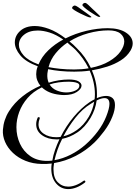

<svg xmlns="http://www.w3.org/2000/svg" viewBox="-72 -998 933 1321"><path d="M398 303Q348 303 314.5 264.5Q281 226 281 162Q281 145 284 127Q250 131 215 130Q154 129 103.5 108.5Q53 88 17 54Q-19 20 -37 -21.5Q-55 -63 -52 -105Q-47 -174 -10.5 -232Q26 -290 83 -335Q140 -380 206 -408Q193 -424 185 -444Q177 -464 177 -487Q177 -498 179 -511Q181 -524 186 -537L188 -542Q105 -572 67.5 -617.5Q30 -663 30 -706Q30 -752 67 -785.5Q104 -819 168 -819Q211 -819 264.5 -799.5Q318 -780 379 -734Q447 -768 523 -786Q599 -804 669 -804Q749 -804 795 -773.5Q841 -743 841 -699Q841 -676 826 -650Q802 -610 759.5 -583Q717 -556 665 -539.5Q613 -523 560 -514Q577 -476 586 -435Q595 -394 595 -353Q595 -346 595 -338.5Q595 -331 594 -323Q611 -330 627.5 -334Q644 -338 658 -338Q685 -338 702 -323.5Q719 -309 719 -275Q719 -259 715 -239.5Q711 -220 701 -195Q681 -144 645 -96Q609 -48 577 -17Q520 38 449 74.5Q378 111 300 124L297 147Q296 152 296 157.5Q296 163 296 168Q296 226 325.5 256Q355 286 398 286Q422 286 449 276Q476 266 503 246Q507 244 508 244Q513 244 515 249Q517 254 512 258Q482 281 453 292Q424 303 398 303ZM553 -531Q628 -546 679.5 -576.5Q731 -607 757 -644Q783 -681 783 -713Q783 -745 756.5 -767Q730 -789 674 -789Q607 -789 536 -769.5Q465 -750 406 -713Q419 -703 432 -691Q445 -679 458 -665Q516 -609 553 -531ZM193 -555Q215 -608 260 -651.5Q305 -695 363 -726Q314 -760 269.5 -774Q225 -788 188 -788Q129 -788 93.5 -759Q58 -730 58 -689Q58 -654 90 -617.5Q122 -581 193 -555ZM439 -520Q465 -520 490 -522Q515 -524 538 -528Q520 -564 497 -596Q474 -628 448 -655Q434 -669 420 -680Q406 -691 394 -703L392 -705Q346 -674 311 -631.5Q276 -589 262 -536Q299 -529 343 -524.5Q387 -520 439 -520ZM251 109Q260 109 269 108.5Q278 108 288 107Q294 70 307 33Q320 -4 337 -40Q332 -39 326.5 -39Q321 -39 316 -39Q258 -39 217.5 -67.5Q177 -96 177 -143Q177 -165 187 -188Q188 -192 194 -192Q198 -192 200.5 -189.5Q203 -187 201 -182Q197 -172 195 -162Q193 -152 193 -143Q193 -103 228 -78.5Q263 -54 315 -54Q323 -54 330.5 -54.5Q338 -55 345 -56Q382 -130 434 -192.5Q486 -255 543 -294Q561 -306 579 -315Q580 -324 580.5 -332.5Q581 -341 581 -350Q581 -391 571.5 -432.5Q562 -474 545 -512Q517 -508 490 -506.5Q463 -505 439 -505Q387 -505 342 -509.5Q297 -514 259 -522Q258 -515 256.5 -507.5Q255 -500 254 -492Q251 -455 263 -429Q298 -440 333 -445.5Q368 -451 401 -451Q447 -451 468 -438.5Q489 -426 489 -409Q489 -387 457 -365.5Q425 -344 369 -344Q362 -344 354.5 -344.5Q347 -345 339 -346Q261 -354 216 -397Q156 -368 117.5 -323.5Q79 -279 60 -227Q41 -175 41 -123Q41 -62 65.5 -9Q90 44 137 76.5Q184 109 251 109ZM384 -362Q419 -362 446.5 -375Q474 -388 474 -409Q474 -421 461 -426.5Q448 -432 431 -434Q414 -436 403 -436Q326 -436 269 -417Q287 -388 319.5 -375Q352 -362 384 -362ZM303 104Q360 94 415 66Q470 38 517 -3.5Q564 -45 601 -94.5Q638 -144 659 -197Q681 -253 681 -283Q681 -323 647 -323Q625 -323 593 -307Q589 -276 578.5 -246Q568 -216 551 -187Q512 -121 459.5 -86.5Q407 -52 356 -43Q337 -6 324 31.5Q311 69 303 104ZM364 -60Q411 -71 457.5 -103.5Q504 -136 539 -195Q567 -243 576 -298L553 -284Q495 -249 447 -188Q399 -127 364 -60ZM607 -882Q602 -883 584 -893.5Q566 -904 545 -918.5Q524 -933 509 -946Q494 -959 495 -964Q496 -971 503 -975Q510 -979 516 -978Q522 -977 536.5 -963.5Q551 -950 566 -935Q573 -929 585.5 -917Q598 -905 608 -895.5Q618 -886 618 -884Q616 -881 607 -882ZM547 -878Q541 -878 522 -886Q503 -894 480 -905.5Q457 -917 440.5 -927.5Q424 -938 424 -943Q424 -950 430.5 -955Q437 -960 443 -960Q449 -960 465.5 -949Q482 -938 499 -925Q507 -920 520.5 -910Q534 -900 545.5 -891.5Q557 -883 557 -881Q557 -878 547 -878Z"/></svg>

Font: Mea Culpa
Style: Regular
Weight: 400
Designer: Robert E. Leuschke
Foundry: Robert E. Leuschke
Version: Version 1.010; ttfautohint (v1.8.3)